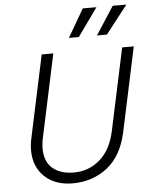

<svg xmlns="http://www.w3.org/2000/svg" viewBox="-61 -965 801 1022"><g transform="rotate(-5 340.0 -453.5)"><path d="M80 -187Q80 -219 88 -254L181 -690H243L150 -254Q142 -219 142 -191Q142 -120 184 -84.5Q226 -49 298 -49Q376 -49 435.5 -99.5Q495 -150 517 -250L611 -690H673L577 -240Q550 -115 471.5 -53.5Q393 8 286 8Q193 8 136.5 -45Q80 -98 80 -187ZM333 -765 420 -915H493L386 -765ZM483 -765 580 -915H653L536 -765Z"/></g></svg>

Font: Radio Canada Light
Style: Italic
Weight: 300
Italic angle: -12°
Designer: Charles Daoud, Etienne Aubert Bonn, Alexandre Saumier Demers, Jacques Le Bailly
Foundry: Radio-Canada
Version: Version 2.104; ttfautohint (v1.8.4.7-5d5b);gftools[0.9.28.de